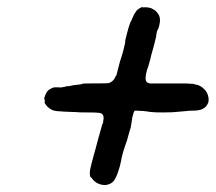

<svg xmlns="http://www.w3.org/2000/svg" viewBox="-20 -468 610 543"><path d="M379 -447Q383 -448 383 -448L385 -447Q391 -448 398 -447Q402 -446 403 -446Q409 -445 416 -440Q420 -437 420.5 -437Q421 -437 424 -433Q436 -420 431 -399Q430 -393 428 -388Q423 -379 422 -369Q422 -365 421 -362Q420 -359 418 -350Q416 -341 414 -334Q412 -327 409.5 -318.5Q407 -310 406 -304Q402 -291 399 -279Q398 -276 396 -271Q388 -243 395 -236Q398 -233 404 -232Q407 -232 463 -232Q477 -232 486.5 -232Q496 -232 503 -232Q510 -232 514.5 -231.5Q519 -231 521.5 -231Q524 -231 524.5 -231Q525 -231 525 -231L533 -229L538 -228L541 -227Q552 -223 562 -211Q570 -199 570 -187Q570 -181 569 -178Q564 -165 553 -160Q544 -155 524 -155Q514 -155 507.5 -154Q501 -153 497 -153Q493 -153 490.5 -152.5Q488 -152 479.5 -151.5Q471 -151 467 -150.5Q463 -150 441.5 -150Q420 -150 418 -150.5Q416 -151 411 -151Q406 -151 401.5 -152Q397 -153 394.5 -153Q392 -153 386 -154Q369 -155 366 -155Q363 -155 361 -155Q358 -153 354 -135Q353 -127 352 -121.5Q351 -116 350.5 -112Q350 -108 348.5 -103.5Q347 -99 345 -92Q339 -68 334 -56Q325 -30 322 -11Q319 4 314 18Q312 23 311 26Q308 34 303 42Q297 50 288 53Q281 56 271 55Q258 53 249 46Q244 42 241 38Q239 34 238 34Q234 34 234 20Q234 13 238 -2Q245 -30 245.5 -30.5Q246 -31 250.5 -48Q255 -65 257.5 -74.5Q260 -84 263 -94Q265 -102 266.5 -106.5Q268 -111 268.5 -113.5Q269 -116 269.5 -117Q270 -118 270 -118L272 -122Q271 -122 272 -126Q274 -135 272 -141Q269 -149 258 -149Q254 -150 228.5 -150Q203 -150 201.5 -150.5Q200 -151 180 -151.5Q160 -152 158 -152.5Q156 -153 153 -153Q140 -153 130 -156Q124 -158 118 -163Q114 -167 114 -166L106 -177V-178L107 -181Q104 -192 106 -193Q106 -193 108 -199L109 -201L110 -203Q111 -206 111.5 -206Q112 -206 112 -207Q116 -214 124 -217Q124 -217 125 -218Q128 -220 134 -221Q140 -221 146 -221Q151 -220 154.5 -221Q158 -222 160.5 -222Q163 -222 164 -222.5Q165 -223 167 -224Q175 -224 178 -225Q184 -227 205 -229Q213 -230 213 -231Q213 -232 231 -232Q284 -232 287 -233Q292 -234 297 -238Q303 -243 306 -250L307 -253L309 -254Q311 -261 319 -293Q323 -306 325 -312Q327 -318 329 -326Q335 -350 334 -350Q333 -350 339 -373Q342 -384 343.5 -389.5Q345 -395 346.5 -398.5Q348 -402 348 -403L353 -413Q354 -417 354.5 -417Q355 -417 356 -420Q359 -428 363 -433L365 -436L367 -439Q373 -444 379 -447Z"/></svg>

Font: TT2020 Style E
Style: Italic
Weight: 400
Italic angle: -15°
Version: Version 0.2.000